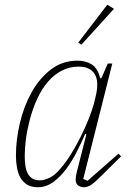

<svg xmlns="http://www.w3.org/2000/svg" viewBox="-20 -775 554 807"><path d="M139 12Q112 12 94.5 1.5Q77 -9 66.5 -27Q56 -45 51.5 -69.5Q47 -94 47 -121Q47 -187 63.5 -257.5Q80 -328 112.5 -386.5Q145 -445 193.5 -482.5Q242 -520 305 -520Q341 -520 366 -504Q391 -488 401 -446H406L433 -508H452L330 -23L348 -15L478 -129L489 -118L405 -35Q376 -6 361.5 3Q347 12 333 12Q319 12 308.5 4.5Q298 -3 298 -20Q298 -33 303 -53L343 -210L338 -212Q323 -177 303 -137.5Q283 -98 258.5 -65Q234 -32 204 -10Q174 12 139 12ZM148 -17Q166 -17 188.5 -28Q211 -39 232 -64Q256 -91 278 -126.5Q300 -162 319 -200Q338 -238 352.5 -274.5Q367 -311 375 -340L380 -361Q398 -429 379 -462Q360 -495 311 -495Q273 -495 240.5 -478.5Q208 -462 182 -432Q156 -402 136.5 -360Q117 -318 104 -267Q93 -224 88.5 -187Q84 -150 84 -121Q84 -99 86.5 -80Q89 -61 96 -47Q103 -33 115.5 -25Q128 -17 148 -17ZM309 -596 431 -755 459 -738 322 -587Z"/></svg>

Font: IBM Plex Serif ExtraLight
Style: Italic
Weight: 200
Italic angle: -14°
Designer: Mike Abbink, Paul van der Laan, Pieter van Rosmalen
Foundry: Bold Monday
Version: Version 2.5